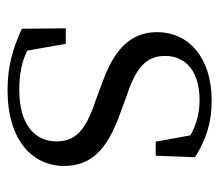

<svg xmlns="http://www.w3.org/2000/svg" viewBox="-56 -510 580 508"><g transform="rotate(90 234.0 -256.0)"><path d="M219 14C352 14 419 -53 419 -135C419 -204 381 -248 280 -284L231 -302C159 -326 128 -353 128 -403C128 -456 167 -494 245 -494C277 -494 307 -487 338 -470L355 -378H392L396 -482C347 -512 305 -526 246 -526C130 -526 65 -463 65 -382C65 -309 115 -267 195 -238L246 -219C328 -192 354 -164 354 -115C354 -57 308 -17 218 -17C175 -17 143 -24 114 -38L96 -140H55L56 -24C110 1 156 14 219 14Z"/></g></svg>

Font: Noto Serif SC Light
Style: Regular
Weight: 300
Designer: Ryoko NISHIZUKA 西塚涼子 (kana & ideographs); Frank Grießhammer (Latin, Greek & Cyrillic); Wenlong ZHANG 张文龙 (bopomofo); San
Foundry: Adobe
Version: Version 2.001;hotconv 1.1.0;makeotfexe 2.6.0